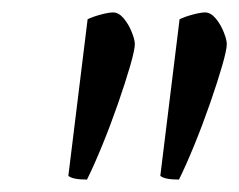

<svg xmlns="http://www.w3.org/2000/svg" viewBox="-20 -724 385 309"><path d="M120 -435Q97 -435 90 -441L121 -693Q129 -697 142 -700.5Q155 -704 162 -704Q171 -704 179 -694.5Q187 -685 192 -672.5Q197 -660 197 -653Q197 -644 189.5 -618Q182 -592 170 -557.5Q158 -523 144.5 -490Q131 -457 120 -435ZM268 -435Q245 -435 238 -441L269 -693Q277 -697 290 -700.5Q303 -704 310 -704Q319 -704 327 -694.5Q335 -685 340 -672.5Q345 -660 345 -653Q345 -644 337.5 -618Q330 -592 318 -557.5Q306 -523 292.5 -490Q279 -457 268 -435Z"/></svg>

Font: Texturina 72pt 72pt Regular
Style: Italic
Weight: 400
Italic angle: -11°
Designer: Guillermo Torres Carreño
Foundry: Omnibus-Type
Version: Version 1.002; ttfautohint (v1.8.3)